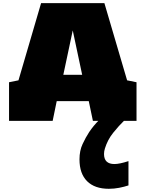

<svg xmlns="http://www.w3.org/2000/svg" viewBox="-20 -770 927 1223"><path d="M37.6 0V-246.1L97.7 -258.3L241.7 -750H645L789.6 -258.3L849.6 -246.1V0H571.8L545.4 -126H341.3L315.4 0ZM383.3 -293.5H503.4L443.4 -576.2ZM673.3 432.6Q583.5 432.6 534.9 384.3Q486.3 335.9 486.3 245.1Q486.3 189.9 506.1 147.5Q525.9 105 548.3 70.8Q575.7 30.3 610.8 -4.9H773.9Q736.3 31.7 700.9 75.9Q665.5 120.1 648.4 175.3Q642.6 193.4 642.6 210.9Q642.6 274.9 709 274.9Q741.2 274.9 798.3 256.3V411.1Q771.5 419.9 739 426.3Q706.5 432.6 673.3 432.6Z"/></svg>

Font: Holtwood One SC
Style: Regular
Weight: 400
Designer: Vernon Adams
Foundry: Vernon Adams
Version: Version 1.100; ttfautohint (v1.8.4.7-5d5b)